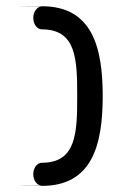

<svg xmlns="http://www.w3.org/2000/svg" viewBox="-20 -601 396 621"><path d="M115.6 -580.1C100.6 -580.1 87.6 -563.9 87.6 -543C87.6 -522.1 100.6 -506 115.6 -506C227.1 -506 229.7 -409.2 229.7 -290.3C229.7 -171.4 227.1 -74.6 115.6 -74.6C100.6 -74.6 87.6 -58.5 87.6 -37.6C87.6 -16.7 100.6 -0.5 115.6 -0.5C115.6 -0.5 -45.9 0.2 115.6 0.2C277.1 0.2 312.2 -130.2 312.2 -290.3C312.2 -450.4 277.1 -580.8 115.6 -580.8C-45.9 -580.8 115.6 -580.1 115.6 -580.1Z"/></svg>

Font: Hi.
Style: Regular
Weight: 400
Designer: Mew Too, Robert Jablonski
Foundry: Cannot Into Space Fonts
Version: Version 1.996